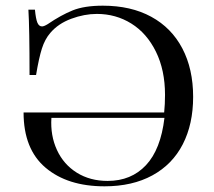

<svg xmlns="http://www.w3.org/2000/svg" viewBox="-20 -642 753 676"><path d="M660 -301Q660 -205 623.5 -134Q587 -63 516.5 -24.5Q446 14 348 14Q218 14 140.5 -51.5Q63 -117 63 -246H558Q561 -275 561 -308Q561 -395 529 -460Q497 -525 442.5 -559Q388 -593 321 -593Q277 -593 231 -576Q185 -559 157 -526Q138 -504 127.5 -471Q117 -438 107 -378H84Q84 -543 80 -608H103Q106 -576 111.5 -562.5Q117 -549 128 -549Q135 -549 148 -557Q195 -589 236 -605.5Q277 -622 342 -622Q441 -622 512.5 -583Q584 -544 622 -471.5Q660 -399 660 -301ZM559 -227H161Q157 -165 180.5 -114Q204 -63 250.5 -34Q297 -5 359 -5Q442 -5 494 -60.5Q546 -116 559 -227Z"/></svg>

Font: Playfair Display SC
Style: Regular
Weight: 400
Designer: Claus Eggers Sørensen
Foundry: Claus Eggers Sørensen
Version: Version 1.200; ttfautohint (v1.6)